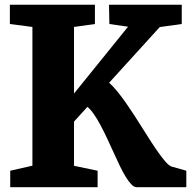

<svg xmlns="http://www.w3.org/2000/svg" viewBox="-20 -778 794 798"><path d="M22.5 -68.4 114.7 -89.4V-666L21 -678.2V-758.3H374.5V-678.2L287.6 -666V-389.2L512.2 -667L434.6 -678.2L433.1 -758.3H735.4V-678.2L644 -665.5L433.6 -434.1Q449.7 -419.9 467 -398.7Q484.4 -377.4 502.2 -352.1Q520 -326.7 538.1 -298.8Q556.2 -271 573.5 -243.2Q590.8 -215.3 607.4 -189.7Q624 -164.1 639.2 -142.8Q654.3 -121.6 667.2 -106.7Q680.2 -91.8 690.9 -86.4L754.4 -68.4V0H547.9Q537.1 0 525.6 -12Q514.2 -23.9 502 -43.9Q489.7 -64 477.3 -90.1Q464.8 -116.2 451.9 -144.8Q439 -173.3 425.5 -202.1Q412.1 -231 398.4 -256.6Q384.8 -282.2 370.8 -302.5Q356.9 -322.8 343.3 -334L287.6 -272.5V-88.9L385.7 -68.4V0H22.5Z"/></svg>

Font: Merriweather
Style: Heavy
Weight: 900
Version: Version 1.003